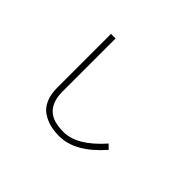

<svg xmlns="http://www.w3.org/2000/svg" viewBox="-138 -977 1276 1276"><g transform="rotate(45 500.0 -338.5)"><path d="M278.3 -195.3V-701.2H321.3V-201.2Q321.3 -112.3 366.7 -64.5Q412.1 -16.6 515.6 -16.6Q643.6 -16.6 782.2 -174.8L812.5 -145.5Q665 23.4 515.6 23.4Q465.8 23.4 425.8 12.7Q385.7 2 351.1 -22Q316.4 -45.9 297.4 -89.8Q278.3 -133.8 278.3 -195.3Z"/></g></svg>

Font: Gothic A1 ExtraLight
Style: Regular
Weight: 275
Designer: HanYang I&C Co.,Ltd.
Foundry: HanYang I&C Co.,Ltd.
Version: Version 2.50